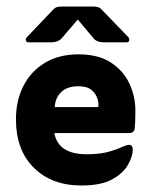

<svg xmlns="http://www.w3.org/2000/svg" viewBox="-20 -560 462 590"><path d="M219 -500 171 -444Q160 -430 137 -430H68Q61 -430 59.5 -435.5Q58 -441 62 -445L141 -528Q148 -536 154.5 -538Q161 -540 171 -540H266Q275 -540 281.5 -538Q288 -536 295 -528L375 -445Q378 -441 377 -435.5Q376 -430 369 -430H299Q276 -430 266 -444ZM147 -151Q159 -86 246 -86Q280 -86 305 -91.5Q330 -97 359 -110Q371 -115 376 -115Q388 -115 388 -100Q388 -80 373.5 -54Q359 -28 325 -9Q291 10 230 10Q139 10 84 -44.5Q29 -99 29 -193Q29 -251 52 -296Q75 -341 118 -367Q161 -393 221 -393Q282 -393 320.5 -368Q359 -343 377.5 -303.5Q396 -264 396 -220Q396 -201 395.5 -188Q395 -175 394 -166Q393 -151 375 -151ZM148 -231H282Q284 -243 279 -258Q274 -273 260.5 -284Q247 -295 221 -295Q187 -295 168.5 -277.5Q150 -260 148 -231Z"/></svg>

Font: Zain ExtraBold
Style: Regular
Weight: 800
Designer: Zain,Boutros
Foundry: Mobile Telecommunications Company (Zain), 2024
Version: Version 1.50; ttfautohint (v1.8.4)